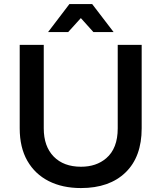

<svg xmlns="http://www.w3.org/2000/svg" viewBox="-20 -922 799 950"><path d="M380.5 8.5Q289 8.5 221 -26Q153 -60.5 115.2 -126.5Q77.5 -192.5 77.5 -287V-700H196.5V-287Q196.5 -197.5 245.8 -147.2Q295 -97 381 -97Q456.5 -97 505.5 -139Q562.5 -187.5 562.5 -287V-700H681V-287Q681 -146 601.2 -68.8Q521.5 8.5 380.5 8.5ZM542 -763.5H442L380 -832.5L317.5 -763.5H218L323.5 -902H436Z"/></svg>

Font: Argentum Novus Medium
Style: Regular
Weight: 500
Designer: Julieta Ulanovsky (font) & Cristiano Sobral (main changes)
Foundry: Julieta Ulanovsky (font) & Cristiano Sobral (main changes)
Version: Version 3.00;November 27, 2020;FontCreator 13.0.0.2655 64-bi